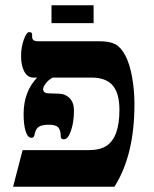

<svg xmlns="http://www.w3.org/2000/svg" viewBox="-20 -710 584 730"><path d="M491.2 -314Q491.2 -119.6 415 0H29.8L65.9 -139.2H315.9Q360.4 -139.2 385 -155.5Q409.7 -171.9 421.9 -206.3Q434.1 -240.7 434.1 -292Q434.1 -356 408.2 -385.5Q382.3 -415 328.1 -415H180.2Q163.6 -405.8 153.8 -392.6Q144 -379.4 144 -371.1Q144 -355 168 -355L200.2 -354Q227.5 -354 244.4 -337.2Q261.2 -320.3 261.2 -290Q261.2 -245.6 249.8 -212.9Q238.3 -180.2 223.1 -180.2Q210.9 -180.2 210.9 -191.9Q210.9 -214.4 201.9 -225.1Q192.9 -235.8 166 -235.8Q141.6 -235.8 128.9 -228.8Q116.2 -221.7 111.8 -200.2Q109.9 -186 100.1 -186Q85.4 -186 77.6 -210.4Q69.8 -234.9 69.8 -276.9Q69.8 -360.8 121.1 -415H106.9Q85 -415 72.5 -437.7Q60.1 -460.4 60.1 -497.1Q60.1 -529.8 70.3 -558.8Q80.6 -587.9 90.8 -587.9Q102.1 -587.9 102.1 -579.1V-569.8Q102.1 -553.2 124 -553.2H356Q397 -553.2 418.2 -542Q439.5 -530.8 456.3 -499.3Q473.1 -467.8 482.2 -417.2Q491.2 -366.7 491.2 -314ZM175.8 -689.9H335.9V-622.1H175.8Z"/></svg>

Font: Liberation Serif
Style: Bold
Weight: 700
Designer: Steve Matteson
Foundry: Ascender Corporation
Version: Version 2.1.5